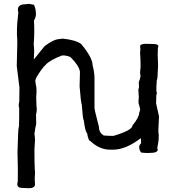

<svg xmlns="http://www.w3.org/2000/svg" viewBox="-20 -783 920 1007"><path d="M715.3 -208Q711.4 -228.5 707 -240.7Q706.5 -242.7 706.5 -248V-253.9Q708 -263.7 708 -272.9L706.5 -296.4Q706.5 -296.9 707 -297.4Q705.6 -302.2 705.6 -307.6Q705.6 -315.4 709 -324.2Q708 -336.4 708 -352.5Q714.4 -366.7 717.3 -384.8Q714.8 -393.6 714.8 -403.3L717.3 -432.6Q717.3 -476.6 715.3 -496.1Q714.8 -498 714.8 -502.4V-507.3Q716.3 -515.1 716.3 -522.9L714.8 -542Q717.3 -553.2 746.6 -553.2L784.2 -552.2Q810.5 -552.2 810.5 -540Q810.5 -536.6 808.1 -531.7L807.1 -496.1L809.1 -439.9L806.2 -381.8Q806.2 -370.6 801.8 -359.9Q801.8 -338.9 800.3 -331.5V-303.2Q802.7 -299.3 802.7 -296.4Q802.7 -291 799.8 -283.7L798.8 -240.7L814 -172.4L810.5 -101.6Q810.5 -88.4 812.5 -75.2Q812.5 -49.8 811 -41.5L804.7 -6.3Q807.1 -1.5 807.1 2Q807.1 19 766.1 19L749.5 19.5Q743.2 19.5 735.4 18.6Q727.5 17.6 720.2 17.1Q710 3.9 710 -12.2Q710 -22 720.2 -31.7Q719.2 -43.9 718.8 -58.6Q639.6 2 573.2 2H557.6Q502 2 454.1 -43Q443.8 -43 436.5 -85.9Q428.2 -85.9 418.9 -154.3Q414.6 -154.3 409.2 -232.4Q403.8 -246.6 397.5 -330.1Q397.5 -348.6 399.4 -406.2Q394.5 -439 350.6 -482.4Q342.3 -488.8 317.4 -492.2H305.7Q240.7 -467.3 219.7 -443.4Q199.7 -425.3 170.9 -377L165 -361.3Q167.5 -338.4 170.9 -323.2Q171.4 -319.3 171.4 -310.1V-300.3Q169.9 -283.7 169.9 -268.6L171.4 -229Q171.4 -227.5 170.9 -227.1Q172.9 -218.8 172.9 -210Q172.9 -196.8 168.9 -181.6Q169.9 -161.1 169.9 -133.8Q164.1 -109.9 160.6 -79.6Q163.6 -64.9 163.6 -47.9L160.6 1Q160.6 75.7 162.6 108.4Q163.6 111.8 163.6 119.1V127.4Q162.1 140.6 162.1 153.3L163.6 186Q160.6 204.1 132.3 204.1L96.2 202.6Q70.8 202.6 70.8 182.1Q70.8 176.8 73.2 168.9L73.7 108.4L71.8 13.7L75.2 -85Q75.2 -103.5 79.6 -122.1Q79.6 -157.2 80.6 -169.4V-217.3Q78.1 -224.1 78.1 -229Q78.1 -237.8 81.1 -250L82 -323.2L67.9 -437.5L70.8 -557.6Q70.8 -579.6 68.8 -602.1Q68.8 -645 70.3 -658.7L76.2 -718.3Q73.7 -726.1 73.7 -731.9Q73.7 -760.7 113.8 -760.7L129.9 -762.7Q136.2 -762.7 143.6 -760.7Q150.9 -758.8 158.2 -757.8Q168.5 -735.8 168.5 -708.5Q168.5 -692.4 158.2 -675.3Q159.7 -649.4 159.7 -616.2Q159.7 -586.9 156.7 -550.8Q159.2 -533.2 159.2 -512.2L157.2 -470.7Q176.8 -495.6 213.9 -541Q262.2 -577.6 292 -578.1Q302.2 -580.1 311.5 -580.1Q376.5 -573.2 405.3 -552.7Q465.8 -480.5 465.8 -439.5Q475.6 -403.3 475.6 -373V-216.8Q475.6 -207 499 -117.2Q499 -87.4 524.4 -72.3Q550.8 -70.3 569.3 -70.3H575.2Q674.8 -100.1 674.8 -125Q710 -168 710 -191.4Q712.4 -200.2 715.3 -208Z"/></svg>

Font: Kurland
Style: Regular
Weight: 400
Designer: GGBot
Version: 0.22